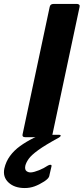

<svg xmlns="http://www.w3.org/2000/svg" viewBox="-101 -693 423 970"><path d="M164 -14Q161 0 146 0H26Q10 0 13 -14L150 -658Q153 -673 169 -673H289Q295 -673 299 -669Q303 -665 301 -658ZM24 257Q-28 257 -58 229Q-88 201 -79 158Q-71 123 -50.5 95Q-30 67 0.5 45Q31 23 69 4Q82 -2 96.5 -7Q111 -12 127 -12H198Q206 -12 205.5 -7.5Q205 -3 197 2Q127 40 92 65.5Q57 91 44 109.5Q31 128 27 144Q23 164 33 171.5Q43 179 56 178Q71 177 96 167Q121 157 140 144Q148 139 154.5 139.5Q161 140 159 148L149 191Q148 201 140.5 209Q133 217 122 224Q97 240 73.5 248.5Q50 257 24 257Z"/></svg>

Font: Glory ExtraBold
Style: Italic
Weight: 800
Italic angle: -12°
Version: Version 1.011